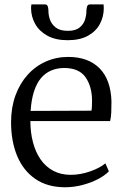

<svg xmlns="http://www.w3.org/2000/svg" viewBox="-20 -818 544 850"><path d="M268.5 11Q190.5 11 137 -25.5Q83.5 -62 56.2 -127Q29 -192 29 -277Q29 -341.5 48.2 -394.8Q67.5 -448 101.8 -486.2Q136 -524.5 182.2 -545.2Q228.5 -566 282 -566Q370.5 -566 420.5 -515.8Q470.5 -465.5 473.5 -369Q473.5 -340.5 472.5 -319.2Q471.5 -298 467.5 -282H114.5Q114.5 -232 125.8 -188.8Q137 -145.5 159.2 -113Q181.5 -80.5 215.2 -62.2Q249 -44 293 -44Q336 -44 379.8 -59.5Q423.5 -75 446.5 -95L462 -59.5Q443 -40 412.2 -24.2Q381.5 -8.5 344 1.2Q306.5 11 268.5 11ZM115.5 -327 385 -328Q386.5 -336 387 -349.2Q387.5 -362.5 387.5 -371.5Q387.5 -434.5 358.8 -475.8Q330 -517 264 -517Q233.5 -517 207.5 -506.2Q181.5 -495.5 162 -472.8Q142.5 -450 130.8 -414Q119 -378 115.5 -327ZM179 -798.5Q189 -798.5 191.8 -789Q194.5 -779.5 194.5 -768Q194.5 -750.5 201.5 -730.5Q208.5 -710.5 227 -696Q245.5 -681.5 280.5 -681.5Q314.5 -681.5 332.2 -696Q350 -710.5 356.2 -730.5Q362.5 -750.5 362.5 -768Q362.5 -779.5 365.5 -789Q368.5 -798.5 378 -798.5H438.5Q438.5 -794.5 439 -790.5Q439.5 -786.5 439.5 -782.5Q439.5 -744.5 422.2 -712Q405 -679.5 369.5 -659.8Q334 -640 279.5 -640Q226 -640 190 -659.8Q154 -679.5 135.8 -712Q117.5 -744.5 117.5 -782.5Q117.5 -786.5 118 -790.5Q118.5 -794.5 119 -798.5Z"/></svg>

Font: Merriweather 28pt Light
Style: Regular
Weight: 300
Version: Version 2.100